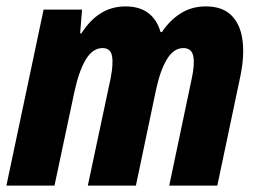

<svg xmlns="http://www.w3.org/2000/svg" viewBox="-25 -579 805 599"><path d="M-5 0 111 -549H231L225 -475H229Q256 -517 290 -538Q324 -559 367 -559Q452 -559 476 -479H480Q505 -516 539 -537.5Q573 -559 617 -559Q669 -559 697 -531Q725 -503 731.5 -454Q738 -405 725 -342L653 0H503L573 -333Q583 -378 578 -403.5Q573 -429 547 -429Q517 -429 496 -394.5Q475 -360 462 -300L399 0H249L320 -334Q329 -379 324.5 -404Q320 -429 295 -429Q264 -429 242.5 -393Q221 -357 207 -292L145 0Z"/></svg>

Font: Noto Sans Condensed ExtraBold
Style: Italic
Weight: 800
Width: 3
Italic angle: -12°
Designer: Monotype Design Team
Foundry: Monotype Imaging Inc.
Version: Version 2.013; ttfautohint (v1.8.4.7-5d5b)